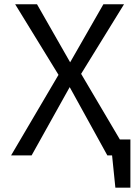

<svg xmlns="http://www.w3.org/2000/svg" viewBox="-20 -726 655 897"><path d="M359 -381 540 -74.4H589.2V150.8H519L503.6 0H481.5L305.6 -319L127.7 0H31.8L253.3 -376.4L50.8 -706.2H152.8L307.7 -434.9L463.1 -706.2H559.5Z"/></svg>

Font: Fira Code Fixed
Style: Regular
Weight: 400
Monospace: yes
Designer: Carrois Corporate, Edenspiekermann AG, Nikita Prokopov
Foundry: Carrois Corporate, Edenspiekermann AG, Nikita Prokopov
Version: Version 5.002